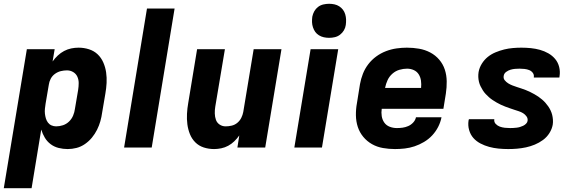

<svg xmlns="http://www.w3.org/2000/svg" viewBox="-35 -780 3055 1015"><path d="M-15 215 107 -520H254L243 -455Q255 -472 270.5 -486.5Q286 -501 304 -510.5Q322 -520 341.5 -524Q361 -528 380 -528Q409 -528 435.5 -519.5Q462 -511 481 -493Q500 -475 511 -450Q522 -425 526 -397.5Q530 -370 528.5 -341.5Q527 -313 522 -285L505 -185Q502 -162 495.5 -139Q489 -116 478 -94Q467 -72 451 -52.5Q435 -33 414 -18.5Q393 -4 369.5 2Q346 8 323 8Q298 8 274.5 2Q251 -4 232.5 -18Q214 -32 202 -52Q190 -72 183 -95L132 215ZM262 -112Q280 -112 298 -118Q316 -124 330 -137.5Q344 -151 351.5 -169Q359 -187 361 -204L378 -304Q381 -323 381 -341Q381 -359 374 -374.5Q367 -390 352 -399Q337 -408 319 -408Q303 -408 286.5 -404Q270 -400 255.5 -389.5Q241 -379 233 -363.5Q225 -348 223 -332L206 -232Q204 -219 202.5 -205.5Q201 -192 202.5 -179Q204 -166 207.5 -154Q211 -142 218.5 -132Q226 -122 237.5 -117Q249 -112 262 -112Z M621 0 742 -735H888L767 0Z M1097 8Q1068 8 1042 -0.5Q1016 -9 997.5 -27.5Q979 -46 969 -71Q959 -96 955.5 -123Q952 -150 953.5 -178.5Q955 -207 960 -235L1007 -520H1154L1103 -216Q1100 -198 1100.5 -180Q1101 -162 1106.5 -146.5Q1112 -131 1126 -121.5Q1140 -112 1158 -112Q1174 -112 1190.5 -116Q1207 -120 1220 -131Q1233 -142 1240.5 -157Q1248 -172 1251 -188L1306 -520H1453L1367 0H1220L1230 -64Q1218 -47 1203.5 -33Q1189 -19 1171.5 -9.5Q1154 0 1134.5 4Q1115 8 1097 8Z M1521 0 1607 -520H1753L1667 0ZM1705 -580Q1691 -580 1677 -583Q1663 -586 1651 -593.5Q1639 -601 1631.5 -611.5Q1624 -622 1619.5 -635.5Q1615 -649 1614.5 -663Q1614 -677 1616 -692Q1619 -707 1626.5 -720.5Q1634 -734 1646.5 -743.5Q1659 -753 1674.5 -756.5Q1690 -760 1705 -760Q1719 -760 1733 -757Q1747 -754 1758.5 -746.5Q1770 -739 1778 -728.5Q1786 -718 1790 -704.5Q1794 -691 1794.5 -677Q1795 -663 1793 -648Q1791 -633 1783 -619.5Q1775 -606 1762.5 -596.5Q1750 -587 1735 -583.5Q1720 -580 1705 -580Z M2053 8Q2021 8 1989.5 2.5Q1958 -3 1931.5 -18Q1905 -33 1885.5 -56.5Q1866 -80 1856.5 -109Q1847 -138 1846.5 -170.5Q1846 -203 1852 -235L1868 -335Q1873 -363 1883.5 -390Q1894 -417 1912 -440.5Q1930 -464 1954 -481.5Q1978 -499 2005.5 -509.5Q2033 -520 2061 -524Q2089 -528 2116 -528Q2149 -528 2180.5 -522.5Q2212 -517 2239.5 -502.5Q2267 -488 2287 -464.5Q2307 -441 2316.5 -412Q2326 -383 2326.5 -350.5Q2327 -318 2322 -285L2309 -205H1983Q1980 -185 1983 -166Q1986 -147 1996.5 -132Q2007 -117 2025 -110Q2043 -103 2063 -103Q2078 -103 2093 -105Q2108 -107 2123 -113.5Q2138 -120 2149.5 -132.5Q2161 -145 2164 -160H2299Q2294 -134 2281.5 -109.5Q2269 -85 2250 -64.5Q2231 -44 2206.5 -29.5Q2182 -15 2156.5 -6.5Q2131 2 2105 5Q2079 8 2053 8ZM2191 -315Q2193 -335 2190.5 -353.5Q2188 -372 2178.5 -387Q2169 -402 2152.5 -409.5Q2136 -417 2117 -417Q2097 -417 2076.5 -411Q2056 -405 2039.5 -390.5Q2023 -376 2014 -356.5Q2005 -337 2001 -317V-315Z M2652 8Q2626 8 2600.5 5.5Q2575 3 2551 -3.5Q2527 -10 2505 -21.5Q2483 -33 2467.5 -50.5Q2452 -68 2445 -92.5Q2438 -117 2442 -143L2444 -150H2579L2578 -149Q2576 -135 2585.5 -125Q2595 -115 2607.5 -110.5Q2620 -106 2634 -104.5Q2648 -103 2662 -103Q2670 -103 2678.5 -103.5Q2687 -104 2696 -105Q2705 -106 2713.5 -108.5Q2722 -111 2730.5 -115Q2739 -119 2746 -126Q2753 -133 2754 -141Q2756 -154 2748.5 -164.5Q2741 -175 2730.5 -181.5Q2720 -188 2707.5 -192Q2695 -196 2683 -200Q2671 -204 2659.5 -208Q2648 -212 2636 -216.5Q2624 -221 2612.5 -226.5Q2601 -232 2590.5 -238Q2580 -244 2569.5 -251Q2559 -258 2550 -266Q2541 -274 2532.5 -283Q2524 -292 2517.5 -302.5Q2511 -313 2505.5 -324Q2500 -335 2497 -347.5Q2494 -360 2493.5 -373Q2493 -386 2495 -399Q2499 -422 2512 -443Q2525 -464 2543.5 -479Q2562 -494 2585 -503.5Q2608 -513 2630.5 -518.5Q2653 -524 2676 -526Q2699 -528 2721 -528Q2747 -528 2771.5 -525.5Q2796 -523 2819.5 -516.5Q2843 -510 2864 -498Q2885 -486 2900 -468Q2915 -450 2921 -426Q2927 -402 2923 -377L2922 -370H2787V-372Q2789 -385 2781.5 -395Q2774 -405 2762.5 -409.5Q2751 -414 2738 -415.5Q2725 -417 2712 -417Q2700 -417 2688 -416Q2676 -415 2664 -411.5Q2652 -408 2641 -400Q2630 -392 2628 -380Q2625 -366 2633 -356Q2641 -346 2651.5 -339.5Q2662 -333 2673.5 -328.5Q2685 -324 2697.5 -320Q2710 -316 2722 -312Q2734 -308 2745.5 -303.5Q2757 -299 2768 -293.5Q2779 -288 2790 -282Q2801 -276 2811 -269Q2821 -262 2830.5 -254Q2840 -246 2848 -237Q2856 -228 2863 -218Q2870 -208 2875.5 -196.5Q2881 -185 2884 -173Q2887 -161 2888 -147.5Q2889 -134 2887 -121Q2883 -98 2869.5 -76.5Q2856 -55 2835.5 -40Q2815 -25 2792 -15.5Q2769 -6 2745.5 -1Q2722 4 2698.5 6Q2675 8 2652 8Z"/></svg>

Font: Iosevka Aile Heavy Oblique
Style: Regular
Weight: 900
Italic angle: -9°
Designer: Belleve Invis
Foundry: Belleve Invis
Version: Version 31.1.0; ttfautohint (v1.8.4)